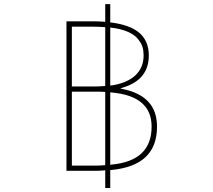

<svg xmlns="http://www.w3.org/2000/svg" viewBox="-20 -857 1040 938"><path d="M494.1 61.5V-25.4L488.3 -24.4Q463.9 -22.5 446.3 -22.5H304.7V-752.9H435.5Q458 -752.9 488.3 -751L494.1 -750V-836.9H518.6V-747.1H522.5Q616.2 -735.4 662.1 -695.3Q707 -655.3 707 -585.9Q707 -528.3 676.8 -489.3Q646.5 -450.2 585 -430.7L567.4 -424.8L585 -420.9Q666 -403.3 706.5 -357.9Q747.1 -312.5 747.1 -238.3Q747.1 -142.6 691.4 -89.8Q635.7 -37.1 523.4 -26.4H518.6V61.5ZM331.1 -47.9H446.3Q464.8 -47.9 489.3 -49.8H494.1V-408.2H489.3Q481.4 -409.2 446.3 -409.2H331.1ZM518.6 -51.8 523.4 -52.7Q621.1 -61.5 670.9 -107.4Q720.7 -154.3 720.7 -238.3Q720.7 -388.7 523.4 -405.3L518.6 -406.2ZM331.1 -434.6H446.3Q464.8 -434.6 489.3 -436.5L494.1 -437.5V-724.6H489.3Q460.9 -726.6 435.5 -726.6H331.1ZM518.6 -439.5H524.4Q597.7 -450.2 639.6 -487.3Q681.6 -525.4 681.6 -585.9Q681.6 -609.4 676.3 -627.4Q670.9 -645.5 654.3 -666Q638.7 -686.5 603.5 -702.1Q568.4 -716.8 524.4 -721.7L518.6 -722.7Z"/></svg>

Font: Mgen+ 1m thin
Style: Regular
Weight: 100
Designer: [Source Han Sans]
Ryoko NISHIZUKA  (kana & ideographs); Paul D. Hunt (Latin, Greek & Cyrillic); Wenlong ZHANG  (bopomofo
Version: Version 1.059.20150602